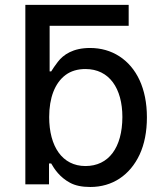

<svg xmlns="http://www.w3.org/2000/svg" viewBox="-20 -747 664 778"><path d="M82.7 -727.3V0H178.6V-84.5H187.5C200.3 -62.1 221.9 -28.8 263.8 -6.4C284.8 5 312.1 10.7 345.9 10.7C435 10.7 506.4 -36.6 545.8 -120.7C565.3 -163 575.3 -213.1 575.3 -271.7C575.3 -388.1 533.4 -473.7 463.8 -518.8C429 -541.2 389.2 -552.6 344.8 -552.6C276.3 -552.6 236.9 -525.9 214.1 -496.1C202.8 -481.2 193.9 -468.4 187.5 -457.7H181.1V-642.4H501.4V-727.3ZM179.3 -272.7C179.3 -350.5 202.1 -410.5 245.7 -443.2C267.4 -459.2 294.4 -467.3 326.3 -467.3C422.9 -467.3 475.9 -388.8 475.9 -272.7C475.5 -148.4 420.1 -74.2 326.3 -74.2C232.2 -74.2 179.3 -153.8 179.3 -272.7Z"/></svg>

Font: Inter 465
Style: Regular
Weight: 400
Designer: Rasmus Andersson
Foundry: rsms
Version: Version 3.019;Glyphs 3.1.2 (3151)